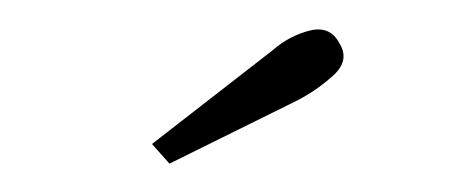

<svg xmlns="http://www.w3.org/2000/svg" viewBox="-20 -749 326 132"><path d="M96.5 -636.5 84.5 -650 167.5 -714.5Q179 -724.5 193 -728Q207 -731.5 213.5 -719Q220.5 -707.5 209.2 -697.2Q198 -687 184.5 -680Z"/></svg>

Font: Imbue Thin
Style: Regular
Weight: 100
Designer: Tyler Finck
Foundry: Etcetera Type Company
Version: Version 1.102